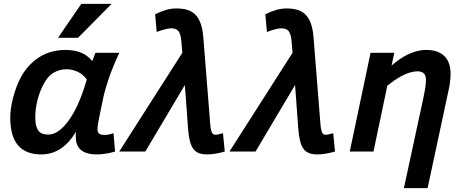

<svg xmlns="http://www.w3.org/2000/svg" viewBox="-20 -786 2400 996"><path d="M577.1 0Q553.7 7.3 528.1 11.2Q502.4 15.1 483.9 15.1Q452.1 15.1 430.9 8.3Q409.7 1.5 397 -10.7Q384.3 -22.9 378.7 -39.8Q373 -56.6 373 -76.2V-88.4Q373 -95.2 374 -103Q338.9 -43.5 293.7 -14.2Q248.5 15.1 193.8 15.1Q114.3 15.1 73.7 -32Q33.2 -79.1 33.2 -176.8Q33.2 -197.3 36.6 -223.1Q40 -249 47.4 -277.3Q54.7 -305.7 65.4 -334.7Q76.2 -363.8 90.8 -390.1Q111.3 -425.8 137 -451.7Q162.6 -477.5 191.9 -494.4Q221.2 -511.2 253.4 -519Q285.6 -526.9 318.8 -526.9Q362.8 -526.9 397.2 -514.2Q431.6 -501.5 459 -469.2Q463.4 -481 467.3 -491.9Q471.2 -502.9 475.1 -512.2H599.1Q564.5 -438 544.4 -379.2Q524.4 -320.3 516.1 -280.8L492.2 -165Q489.7 -152.8 487.8 -138.9Q485.8 -125 485.8 -113.8Q485.8 -99.1 495.1 -92.5Q504.4 -85.9 523.9 -85.9Q528.3 -85.9 533.9 -86.7Q539.6 -87.4 545.9 -88.6Q552.2 -89.8 558.1 -91.6Q564 -93.3 568.8 -95.2ZM231 -87.9Q260.3 -87.9 288.6 -109.9Q316.9 -131.8 342.8 -170.2Q368.7 -208.5 390.9 -260.7Q413.1 -313 430.2 -374Q408.7 -402.8 380.4 -414.8Q352.1 -426.8 325.2 -426.8Q288.1 -426.8 256.8 -408Q225.6 -389.2 202.1 -341.8Q184.1 -305.7 173.6 -263.4Q163.1 -221.2 163.1 -178.2Q163.1 -150.9 167.7 -133.5Q172.4 -116.2 180.9 -106Q189.5 -95.7 202.1 -91.8Q214.8 -87.9 231 -87.9ZM384.8 -589.8H280.8L401.9 -766.1H559.1Z M1070.8 -139.2Q1072.3 -122.6 1074.7 -112.3Q1077.1 -102.1 1080.6 -96.4Q1084 -90.8 1088.1 -88.9Q1092.3 -86.9 1097.7 -86.9Q1104 -86.9 1114.7 -89.1Q1125.5 -91.3 1136.7 -95.2L1146 0Q1124 6.8 1098.9 11Q1073.7 15.1 1055.7 15.1Q1030.8 15.1 1012.9 8.8Q995.1 2.4 983.4 -12.9Q971.7 -28.3 965.1 -54Q958.5 -79.6 955.6 -118.2L939 -345.2L733.9 0H598.6L925.8 -512.2L920.9 -570.8Q918 -607.9 906.5 -623.5Q895 -639.2 867.7 -639.2Q860.8 -639.2 851.8 -637.5Q842.8 -635.7 832.8 -633.3Q822.8 -630.9 812.5 -627.2Q802.2 -623.5 793 -620.1L784.7 -711.9Q812 -726.1 839.8 -734.1Q867.7 -742.2 894.5 -742.2Q926.8 -742.2 951.4 -734.9Q976.1 -727.5 993.4 -710Q1010.7 -692.4 1021 -663.8Q1031.2 -635.3 1034.7 -592.8Z M1642.6 -139.2Q1644 -122.6 1646.5 -112.3Q1648.9 -102.1 1652.3 -96.4Q1655.8 -90.8 1659.9 -88.9Q1664.1 -86.9 1669.4 -86.9Q1675.8 -86.9 1686.5 -89.1Q1697.3 -91.3 1708.5 -95.2L1717.8 0Q1695.8 6.8 1670.7 11Q1645.5 15.1 1627.4 15.1Q1602.5 15.1 1584.7 8.8Q1566.9 2.4 1555.2 -12.9Q1543.5 -28.3 1536.9 -54Q1530.3 -79.6 1527.3 -118.2L1510.7 -345.2L1305.7 0H1170.4L1497.6 -512.2L1492.7 -570.8Q1489.7 -607.9 1478.3 -623.5Q1466.8 -639.2 1439.5 -639.2Q1432.6 -639.2 1423.6 -637.5Q1414.6 -635.7 1404.5 -633.3Q1394.5 -630.9 1384.3 -627.2Q1374 -623.5 1364.7 -620.1L1356.4 -711.9Q1383.8 -726.1 1411.6 -734.1Q1439.5 -742.2 1466.3 -742.2Q1498.5 -742.2 1523.2 -734.9Q1547.9 -727.5 1565.2 -710Q1582.5 -692.4 1592.8 -663.8Q1603 -635.3 1606.4 -592.8Z M2075.2 189.9 2177.2 -282.2Q2182.6 -308.6 2186 -329.8Q2189.5 -351.1 2189.5 -372.1Q2189.5 -395.5 2178 -405.8Q2166.5 -416 2145.5 -416Q2126.5 -416 2106.2 -409.7Q2085.9 -403.3 2065.9 -393.1Q2045.9 -382.8 2026.6 -369.4Q2007.3 -356 1989.3 -341.8L1917.5 0H1794.4L1902.3 -512.2H2025.4L2011.2 -445.8Q2030.3 -462.4 2051.3 -477.3Q2072.3 -492.2 2095 -503.2Q2117.7 -514.2 2141.8 -520.5Q2166 -526.9 2191.4 -526.9Q2227.1 -526.9 2251.2 -516.8Q2275.4 -506.8 2290 -490Q2304.7 -473.1 2311 -450.9Q2317.4 -428.7 2317.4 -404.8Q2317.4 -382.3 2314.5 -359.9Q2311.5 -337.4 2308.1 -323.2L2198.2 189.9Z"/></svg>

Font: Lorenzo Sans
Style: Bold Italic
Weight: 700
Italic angle: -12°
Foundry: Intel Corporation
Version: Version 1.00; ttfautohint (v1.5)